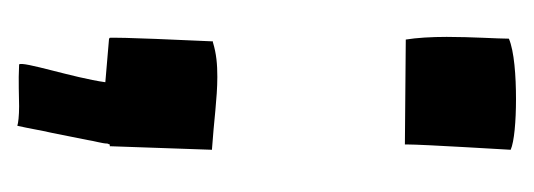

<svg xmlns="http://www.w3.org/2000/svg" viewBox="-212 -288 601 216"><g transform="rotate(90 88.0 -180.5)"><path d="M143 -336V-338C143 -357 149 -453 149 -455C140 -459 117 -461 92 -461C66 -461 38 -459 24 -453C24 -441 22 -411 22 -383C22 -366 23 -349 25 -337ZM122 100C125 87 127 74 130 61L138 21C139 14 142 4 142 -1C142 -2 143 -3 143 -4H145L149 -119H148C118 -121 91 -125 67 -125C53 -125 41 -124 28 -120H27V-119C22 -10 23 -7 23 -4C24 -3 25 -3 26 -3L73 1C68 37 49 94 53 98C73 99 88 98 100 98C111 98 119 99 122 100Z"/></g></svg>

Font: HEYCLAY
Style: Regular
Weight: 400
Designer: Marcelo Magalhaes
Foundry: Marcelo Magalhães
Version: Version 1.300;hotconv 1.0.109;makeotfexe 2.5.65596